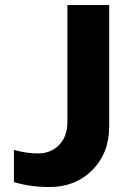

<svg xmlns="http://www.w3.org/2000/svg" viewBox="-20 -732 535 772"><path d="M251 -241V-712H419V-224Q419 -116 351 -48Q283 20 179 20Q101 20 36 0V-129Q88 -115 132 -115Q185 -115 218 -149.5Q251 -184 251 -241Z"/></svg>

Font: Metropolitano
Style: Bold
Weight: 700
Designer: Fonts by Alex Slobzheninov & Chris M. Simpson / Changes by Cristiano Sobral
Foundry: Fonts by Alex Slobzheninov & Chris M. Simpson / Changes by Cristiano Sobral
Version: Version 1.00;August 30, 2020;FontCreator 13.0.0.2681 64-bit